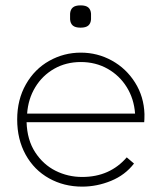

<svg xmlns="http://www.w3.org/2000/svg" viewBox="-20 -678 600 715"><path d="M286 17Q218 17 162.5 -14Q107 -45 75.5 -102Q44 -159 44 -233Q44 -307 76.5 -364Q109 -421 163.5 -451.5Q218 -482 281 -482Q343 -482 396.5 -452.5Q450 -423 483 -370.5Q516 -318 518 -253Q518 -231 517 -223H79Q81 -157 111 -111Q141 -65 187 -42Q233 -19 286 -19Q338 -19 379.5 -37.5Q421 -56 452 -92L479 -69Q446 -26 393.5 -4.5Q341 17 286 17ZM281 -447Q226 -447 182 -422Q138 -397 111.5 -353.5Q85 -310 81 -255H483Q479 -310 452 -353.5Q425 -397 380.5 -422Q336 -447 281 -447ZM241 -606Q241 -617 241 -627Q242 -642 251 -650Q260 -658 280 -658Q300 -658 309 -650Q318 -642 319 -627Q319 -617 319 -606Q318 -591 309 -583Q300 -575 280 -575Q260 -575 251 -583Q242 -591 241 -606Z"/></svg>

Font: Kreadon
Style: Regular
Weight: 400
Designer: kohakuno
Foundry: StudioGnu
Version: Version 1.000;Glyphs 3.1.2 (3151)